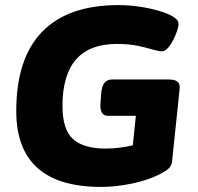

<svg xmlns="http://www.w3.org/2000/svg" viewBox="-20 -728 779 756"><path d="M378 8Q44 8 44 -291Q44 -498 146 -603Q248 -708 447 -708Q486 -708 527.5 -702Q569 -696 603.5 -686Q638 -676 659 -664Q671 -657 677 -650Q683 -643 683 -633Q683 -623 677 -605.5Q671 -588 661.5 -569.5Q652 -551 640.5 -538.5Q629 -526 618 -526Q604 -526 581 -533Q558 -540 523 -547.5Q488 -555 440 -555Q226 -555 226 -311Q226 -218 267.5 -180.5Q309 -143 396 -143Q450 -143 503 -156L515 -272H405Q370 -272 376 -327L379 -365Q384 -415 421 -415H644Q670 -415 680 -405.5Q690 -396 687 -375L658 -97Q657 -78 646 -66.5Q635 -55 607 -41Q561 -18 498.5 -5Q436 8 378 8Z"/></svg>

Font: Asap Semi Expanded Semi Expanded ExtraBold
Style: Italic
Weight: 800
Width: 6
Italic angle: -6°
Designer: Pablo Cosgaya
Foundry: Omnibus-Type
Version: Version 3.001; ttfautohint (v1.8.4.7-5d5b)